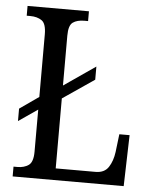

<svg xmlns="http://www.w3.org/2000/svg" viewBox="-52 -758 640 801"><g transform="rotate(5 268.0 -357.0)"><path d="M31 0V-41H48Q75 -41 94 -54Q113 -67 113 -111V-287L33 -232V-284L113 -340V-602Q113 -647 94 -660Q75 -673 46 -673H31V-714H288V-673H272Q242 -673 224.5 -660.5Q207 -648 207 -605V-396L339 -487V-432L207 -342V-49H374Q411 -49 428 -75Q445 -101 450 -139L459 -214H502L496 0Z"/></g></svg>

Font: Noto Serif Sinhala Condensed
Style: Regular
Weight: 400
Width: 3
Designer: Jelle Bosma - Monotype Design Team
Foundry: Monotype Imaging Inc.
Version: Version 2.007; ttfautohint (v1.8.4.7-5d5b)